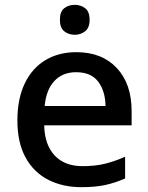

<svg xmlns="http://www.w3.org/2000/svg" viewBox="-20 -765 613 795"><path d="M296 -549Q402 -549 463.5 -483.5Q525 -418 525 -305V-246H163Q165 -165 206.5 -121Q248 -77 322 -77Q374 -77 414.5 -87Q455 -97 498 -116V-26Q457 -8 416 1Q375 10 317 10Q239 10 179 -21Q119 -52 85.5 -113.5Q52 -175 52 -266Q52 -356 82.5 -419.5Q113 -483 168 -516Q223 -549 296 -549ZM295 -466Q239 -466 205 -429.5Q171 -393 165 -326H417Q416 -388 386.5 -427Q357 -466 295 -466ZM290 -745Q314 -745 332.5 -731Q351 -717 351 -683Q351 -650 332.5 -635.5Q314 -621 290 -621Q264 -621 246 -635.5Q228 -650 228 -683Q228 -717 246 -731Q264 -745 290 -745Z"/></svg>

Font: Noto Kufi Arabic Medium
Style: Regular
Weight: 500
Designer: Monotype Design Team, David Williams, Khaled Hosny
Foundry: Google LLC
Version: Version 2.109; ttfautohint (v1.8.4.7-5d5b)